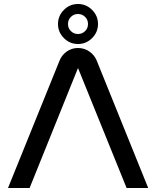

<svg xmlns="http://www.w3.org/2000/svg" viewBox="-20 -940 781 960"><path d="M277 -635Q288 -664 313 -682Q338 -700 370 -700Q402 -700 427.5 -682Q453 -664 464 -636L721 0H613L370 -600L128 0H20ZM370 -920Q411 -920 440.5 -890.5Q470 -861 470 -820Q470 -779 440.5 -749.5Q411 -720 370 -720Q329 -720 299.5 -749.5Q270 -779 270 -820Q270 -861 299.5 -890.5Q329 -920 370 -920ZM370 -770Q391 -770 405.5 -784.5Q420 -799 420 -820Q420 -841 405.5 -855.5Q391 -870 370 -870Q349 -870 334.5 -855.5Q320 -841 320 -820Q320 -799 334.5 -784.5Q349 -770 370 -770Z"/></svg>

Font: Skate blade
Style: Regular
Weight: 400
Italic angle: -7°
Designer: Valerio Brotto (Silverblur_type)
Version: Version 2.001